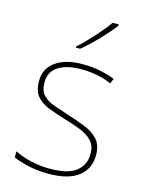

<svg xmlns="http://www.w3.org/2000/svg" viewBox="-117 -837 692 917"><g transform="rotate(15 229.0 -378.0)"><path d="M411 -134Q411 -67 361.5 -28.5Q312 10 213 10Q158 10 113 -0.5Q68 -11 39 -24V-54Q119 -15 213 -15Q304 -15 344 -47Q384 -79 384 -134Q384 -173 362.5 -196.5Q341 -220 304.5 -234.5Q268 -249 224 -262Q178 -276 139.5 -290.5Q101 -305 78.5 -331.5Q56 -358 56 -407Q56 -469 105 -503.5Q154 -538 238 -538Q285 -538 326 -529.5Q367 -521 398 -508L387 -483Q359 -497 318.5 -505Q278 -513 238 -513Q166 -513 124.5 -486.5Q83 -460 83 -407Q83 -366 103.5 -344.5Q124 -323 158.5 -311Q193 -299 233 -286Q277 -272 318 -256Q359 -240 385 -212.5Q411 -185 411 -134ZM354 -759Q328 -725 287 -682Q246 -639 206 -606H185V-612Q208 -632 234.5 -660Q261 -688 285.5 -716.5Q310 -745 324 -766H354Z"/></g></svg>

Font: Noto Sans Thin
Style: Regular
Weight: 100
Designer: Monotype Design Team
Foundry: Monotype Imaging Inc.
Version: Version 2.007